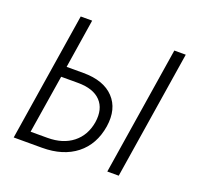

<svg xmlns="http://www.w3.org/2000/svg" viewBox="-102 -662 803 773"><g transform="rotate(20 300.0 -275.0)"><path d="M31 0 118 -550H167L134 -340H206Q293 -340 336.5 -294Q380 -248 368 -170Q355 -89 298.5 -44.5Q242 0 152 0ZM432 0 519 -550H568L481 0ZM87 -45H159Q225 -45 267 -78Q309 -111 319 -170Q328 -229 296.5 -262Q265 -295 199 -295H127Z"/></g></svg>

Font: JetBrains Mono Thin
Style: Italic
Weight: 100
Italic angle: -9°
Monospace: yes
Designer: Philipp Nurullin, Konstantin Bulenkov
Foundry: JetBrains
Version: Version 2.305; ttfautohint (v1.8.4.7-5d5b)